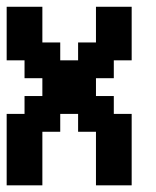

<svg xmlns="http://www.w3.org/2000/svg" viewBox="-20 -556 469 576"><path d="M107.1 -428.6H160.7V-375H214.3V-428.6H267.9V-535.7H375V-375H321.4V-321.4H267.9V-267.9H321.4V-214.3H375V0H267.9V-160.7H214.3V-214.3H160.7V-160.7H107.1V0H0V-214.3H53.6V-267.9H107.1V-321.4H53.6V-375H0V-535.7H107.1Z"/></svg>

Font: Jersey 10
Style: Regular
Weight: 400
Designer: Sarah Cadigan-Fried
Version: Version 1.000